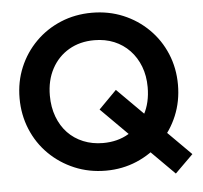

<svg xmlns="http://www.w3.org/2000/svg" viewBox="-53 -770 927 878"><g transform="rotate(-5 410.0 -331.0)"><path d="M402 11Q325 11 258.5 -17Q192 -45 142 -94.5Q92 -144 64.5 -210.5Q37 -277 37 -353Q37 -429 64.5 -494.5Q92 -560 141.5 -609.5Q191 -659 257 -686.5Q323 -714 400 -714Q477 -714 543 -686.5Q609 -659 659 -609.5Q709 -560 736.5 -494Q764 -428 764 -352Q764 -276 736.5 -210Q709 -144 659.5 -94.5Q610 -45 544 -17Q478 11 402 11ZM719 52 397 -270 479 -353 802 -30ZM400 -116Q467 -116 517.5 -146Q568 -176 596.5 -229Q625 -282 625 -353Q625 -405 608.5 -448Q592 -491 562 -522.5Q532 -554 491 -571Q450 -588 400 -588Q334 -588 283.5 -558.5Q233 -529 204.5 -476Q176 -423 176 -353Q176 -300 192.5 -256Q209 -212 238.5 -181Q268 -150 309.5 -133Q351 -116 400 -116Z"/></g></svg>

Font: Outfit Thin SemiBold
Style: Regular
Weight: 600
Version: Version 1.100;gftools[0.9.27]